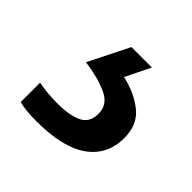

<svg xmlns="http://www.w3.org/2000/svg" viewBox="-80 -73 385 385"><g transform="rotate(45 112.5 120.0)"><path d="M212 139Q212 187 175 213.5Q138 240 64 240Q32 240 14 235V180Q23 182 38 183.5Q53 185 67 185Q103 185 122 175.5Q141 166 141 141Q141 115 114.5 103Q88 91 50 86L93 0H151L125 53Q161 61 186.5 81Q212 101 212 139Z"/></g></svg>

Font: Noto Sans Chakma
Style: Regular
Weight: 400
Designer: Zachary Quinn Scheuren - Monotype Design Team
Foundry: Monotype Imaging Inc.
Version: Version 2.003; ttfautohint (v1.8.4.7-5d5b)